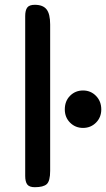

<svg xmlns="http://www.w3.org/2000/svg" viewBox="-20 -780 442 800"><path d="M189 -68Q189 -26 175 -13Q161 0 125 0Q102 0 93.5 -11.5Q85 -23 85 -47V-713Q85 -737 93.5 -748.5Q102 -760 125 -760Q159 -760 174 -741Q189 -722 189 -678ZM250 -324Q250 -359 272 -381Q294 -403 326 -403Q358 -403 380 -380.5Q402 -358 402 -324Q402 -291 380 -269Q358 -247 326 -247Q294 -247 272 -269Q250 -291 250 -324Z"/></svg>

Font: Marmelad
Style: Regular
Weight: 400
Designer: Manvel Shmavonyan
Foundry: Cyreal
Version: Version 1.001;PS 001.001;hotconv 1.0.88;makeotf.lib2.5.64775